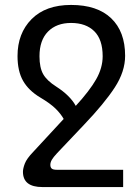

<svg xmlns="http://www.w3.org/2000/svg" viewBox="-20 -522 557 778"><path d="M211 166H479V236H152Q73 236 73 174Q73 161 80.5 141Q88 121 115 93L238 -40Q227 -60 206 -81Q185 -102 143 -127Q96 -155 73.5 -194.5Q51 -234 51 -295Q51 -387 108 -444.5Q165 -502 268 -502Q374 -502 430.5 -448Q487 -394 487 -296Q487 -232 445 -167.5Q403 -103 320 -16L211 99Q196 115 190 125.5Q184 136 184 146Q184 156 189.5 161Q195 166 211 166ZM208 -171Q264 -135 287 -93Q343 -154 369.5 -200.5Q396 -247 396 -294Q396 -362 362 -395.5Q328 -429 268 -429Q209 -429 174.5 -394Q140 -359 140 -294Q140 -248 155 -221.5Q170 -195 208 -171Z"/></svg>

Font: Noto Sans Living
Style: Regular
Weight: 400
Designer: Monotype Design Team
Foundry: Monotype Imaging Inc.
Version: Version 2.013; ttfautohint (v1.8.4.7-5d5b)